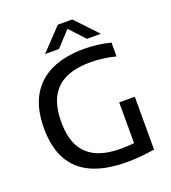

<svg xmlns="http://www.w3.org/2000/svg" viewBox="-167 -1069 1067 1199"><g transform="rotate(-20 367.0 -470.0)"><path d="M469 7Q331.5 7 239.2 -34Q147 -75 100.5 -158Q54 -241 54 -368Q54 -498 102.5 -582.5Q151 -667 241.5 -708.2Q332 -749.5 457 -749.5Q501.5 -749.5 545.2 -744Q589 -738.5 633.5 -727.5V-635.5Q587 -647.5 545.8 -652.2Q504.5 -657 465 -657Q371 -657 305 -628Q239 -599 204 -535.2Q169 -471.5 169 -367.5Q169 -270.5 201.5 -208Q234 -145.5 299.2 -115Q364.5 -84.5 462.5 -84.5Q501.5 -84.5 536.5 -87.8Q571.5 -91 601.5 -96L551 -48V-360H654.5V-9Q603.5 -0.5 559.2 3.2Q515 7 469 7ZM219 -802 356.5 -947H452.5L590 -802H497.5L393 -915H416L311.5 -802Z"/></g></svg>

Font: Encode Sans SemiExpanded Medium
Style: Regular
Weight: 500
Width: 6
Designer: Multiple Designers
Foundry: Impallari Type
Version: Version 3.002